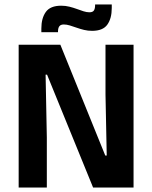

<svg xmlns="http://www.w3.org/2000/svg" viewBox="-20 -839 682 859"><path d="M250 -639 451 -143H457.5L452 -415.5V-639H577.5V0H396.5L190.5 -505H184L189.5 -224V0H63.5V-639ZM392 -701Q373.5 -701 356 -705.2Q338.5 -709.5 322.5 -715.2Q306.5 -721 292.2 -725.2Q278 -729.5 265.5 -729.5Q251.5 -729.5 245.5 -721.5Q239.5 -713.5 239.5 -698V-695H165V-711.5Q165 -757.5 185 -785.5Q205 -813.5 254 -813.5Q273 -813.5 290.8 -809Q308.5 -804.5 324 -798.8Q339.5 -793 353.8 -788.5Q368 -784 380 -784Q394.5 -784 400 -792Q405.5 -800 405.5 -816V-819H480V-803Q480 -756.5 460.2 -728.8Q440.5 -701 392 -701Z"/></svg>

Font: Anek Odia SemiBold
Style: Regular
Weight: 600
Version: Version 1.003